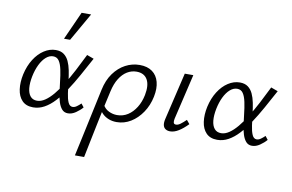

<svg xmlns="http://www.w3.org/2000/svg" viewBox="-96 -889 2060 1356"><g transform="rotate(10 934.0 -211.0)"><path d="M163 6.3Q112.4 6.3 84 -23.3Q55.5 -52.8 48.7 -102.6Q41.8 -152.5 54.5 -211.5Q68.6 -274.3 98.4 -321.2Q128.1 -368.2 168.4 -394.3Q208.6 -420.5 252.5 -420.5Q287.9 -420.5 310.4 -403.9Q332.8 -387.4 345.9 -359.4Q358.9 -331.4 366.1 -295.5Q373.3 -259.7 377.7 -220.2Q383.2 -175.5 388.6 -135.3Q394.1 -95.2 405.2 -70.2Q416.4 -45.2 437.3 -45.2Q451.7 -45.2 466.5 -55.6Q481.2 -66 495.8 -80.1L515.3 -55Q496.3 -32.8 468.5 -13.8Q440.6 5.2 412.7 5.2Q385.8 5.2 369.5 -13.3Q353.3 -31.8 343.9 -61.8Q334.5 -91.8 329.4 -128.1Q324.4 -164.4 320.4 -200Q314.9 -251.7 306.6 -290.7Q298.4 -329.7 283.6 -351.5Q268.8 -373.4 241.1 -373.4Q214.3 -373.4 189.9 -352Q165.5 -330.5 147.4 -293.2Q129.3 -255.9 119.5 -207.8Q110 -159.5 113.5 -122.9Q117.1 -86.2 134.3 -65.4Q151.5 -44.6 182.6 -44.6Q210.5 -44.6 239.3 -64Q268.1 -83.4 297.3 -118.2Q326.5 -153 356 -200.7Q385.5 -248.5 415.4 -305.2Q445.2 -362 475.5 -424.2L525.2 -406Q488.9 -338.7 454.7 -277.3Q420.5 -215.8 386.1 -163.9Q351.7 -111.9 316.6 -74Q281.5 -36 243.4 -14.9Q205.3 6.3 163 6.3ZM294.5 -509.1 385.4 -711H453.5L338.2 -509.1Z M513.4 289Q527.4 225.5 540.2 165.5Q553 105.5 565.8 46Q578.5 -13.4 591.5 -74.2Q604.5 -135 618.3 -199.7Q633.4 -270.7 668.6 -319.5Q703.9 -368.2 752 -393.8Q800.2 -419.4 854.2 -419.4Q909.6 -419.4 944.6 -393.9Q979.6 -368.4 991.7 -322.5Q1003.8 -276.7 991.3 -216.1Q978.2 -152.3 944.2 -101.8Q910.2 -51.4 863.2 -22.5Q816.2 6.3 762.1 6.3Q731 6.3 705.4 -3.7Q679.8 -13.6 661.6 -30.8Q643.5 -48 634.4 -69.6L653.9 -98.4Q669 -70.4 697.4 -56.7Q725.7 -43 756.5 -43Q799 -43 833.4 -65.1Q867.8 -87.3 892.1 -126.5Q916.5 -165.6 926.8 -216.5Q941.1 -288.9 918 -329Q894.8 -369 840.2 -369Q804.5 -369 773 -349.9Q741.5 -330.7 718 -293Q694.5 -255.4 682.2 -200Q670.2 -146.6 661.6 -107.7Q653 -68.8 645.6 -33.1Q638.2 2.6 629.4 44.7Q620.6 86.8 608.8 145.2Q596.9 203.5 579.5 289Z M1145.5 5.2Q1126.5 5.2 1113 -3.3Q1099.5 -11.7 1095.2 -29.2Q1090.9 -46.7 1097.1 -74.1L1177.5 -414.2H1238.7L1162.1 -89Q1158.1 -70.5 1161 -59.8Q1164 -49 1178.5 -49Q1193.3 -49 1210 -61.4Q1226.8 -73.8 1249.1 -95.3L1271.3 -68.5Q1237.7 -33.7 1206.2 -14.3Q1174.7 5.2 1145.5 5.2Z M1483 6.3Q1432.4 6.3 1404 -23.3Q1375.5 -52.8 1368.7 -102.6Q1361.8 -152.5 1374.5 -211.5Q1388.6 -274.3 1418.4 -321.2Q1448.1 -368.2 1488.4 -394.3Q1528.6 -420.5 1572.5 -420.5Q1607.9 -420.5 1630.4 -403.9Q1652.8 -387.4 1665.9 -359.4Q1678.9 -331.4 1686.1 -295.5Q1693.3 -259.7 1697.7 -220.2Q1703.2 -175.5 1708.6 -135.3Q1714.1 -95.2 1725.2 -70.2Q1736.4 -45.2 1757.3 -45.2Q1771.7 -45.2 1786.5 -55.6Q1801.2 -66 1815.8 -80.1L1835.3 -55Q1816.3 -32.8 1788.5 -13.8Q1760.6 5.2 1732.7 5.2Q1705.8 5.2 1689.5 -13.3Q1673.3 -31.8 1663.9 -61.8Q1654.5 -91.8 1649.4 -128.1Q1644.4 -164.4 1640.4 -200Q1634.9 -251.7 1626.6 -290.7Q1618.4 -329.7 1603.6 -351.5Q1588.8 -373.4 1561.1 -373.4Q1534.3 -373.4 1509.9 -352Q1485.5 -330.5 1467.4 -293.2Q1449.3 -255.9 1439.5 -207.8Q1430 -159.5 1433.5 -122.9Q1437.1 -86.2 1454.3 -65.4Q1471.5 -44.6 1502.6 -44.6Q1530.5 -44.6 1559.3 -64Q1588.1 -83.4 1617.3 -118.2Q1646.5 -153 1676 -200.7Q1705.5 -248.5 1735.4 -305.2Q1765.2 -362 1795.5 -424.2L1845.2 -406Q1808.9 -338.7 1774.7 -277.3Q1740.5 -215.8 1706.1 -163.9Q1671.7 -111.9 1636.6 -74Q1601.5 -36 1563.4 -14.9Q1525.3 6.3 1483 6.3Z"/></g></svg>

Font: Ysabeau
Style: Bold Italic
Weight: 700
Italic angle: -12°
Designer: Christian Thalmann (Catharsis Fonts)
Version: Version 2.002